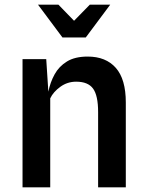

<svg xmlns="http://www.w3.org/2000/svg" viewBox="-20 -798 627 818"><path d="M76 0V-546H177L186 -407.5Q194 -447.5 212.8 -481.5Q231.5 -515.5 265.5 -536.2Q299.5 -557 353.5 -557Q431 -557 473.5 -508.8Q516 -460.5 516 -361.5V0H398V-320.5Q398 -391 376.5 -420.5Q355 -450 304.5 -450Q267 -450 237 -428.2Q207 -406.5 194 -379V0ZM246 -638.5 142 -778H229L295.5 -709.5L362.5 -778H449.5L345.5 -638.5Z"/></svg>

Font: Spline Sans Medium
Style: Regular
Weight: 500
Designer: Eben Sorkin, Mirko Velimirovic
Foundry: Sorkin Type
Version: Version 1.000; ttfautohint (v1.8.3)